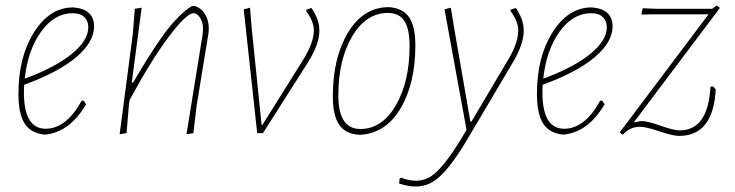

<svg xmlns="http://www.w3.org/2000/svg" viewBox="-20 -484 2672 698"><path d="M293 -105Q235 -6 148 5H139Q90 -1 68.5 -36.5Q47 -72 47 -143Q47 -276 103 -365.5Q159 -455 242 -457H247Q322 -451 322 -388Q322 -331 257 -276Q192 -221 68 -176Q67 -167 67 -148Q67 -16 146 -16Q221 -16 277 -118H284ZM244 -436Q178 -436 129.5 -369Q81 -302 70 -198Q181 -239 241 -288Q301 -337 301 -385Q301 -408 286.5 -422Q272 -436 244 -436Z M415 4 463 -362 470 -452 495 -456 459 -184H464Q529 -296 578.5 -363Q628 -430 677 -462H688Q712 -455 726 -431.5Q740 -408 739 -377L738 -364L695 -101L683 0L658 4L717 -361L718 -376Q719 -401 708 -418.5Q697 -436 684 -436Q658 -436 594 -351Q530 -266 451 -120L449 -106L440 0Z M1112 -455Q1141 -414 1141 -373Q1141 -323 1100 -258L936 0H915L866 -450L889 -456L895 -382L931 -30H934L1083 -268Q1121 -330 1121 -374Q1121 -406 1093 -444L1094 -449Z M1390 -458H1395Q1445 -454 1467.5 -421Q1490 -388 1490 -320Q1490 -181 1436.5 -90.5Q1383 0 1291 6H1286Q1236 3 1213 -30.5Q1190 -64 1190 -134Q1190 -273 1244.5 -364.5Q1299 -456 1390 -458ZM1390 -437Q1311 -437 1260.5 -352Q1210 -267 1210 -137Q1210 -15 1290 -15Q1369 -15 1419 -101Q1469 -187 1469 -317Q1469 -379 1450 -408Q1431 -437 1390 -437Z M1619 -456 1631 -382 1690 -42H1694L1828 -268Q1864 -328 1864 -374Q1864 -406 1836 -444L1837 -449L1855 -455Q1884 -414 1884 -373Q1884 -324 1845 -258L1681 19Q1610 140 1557.5 174.5Q1505 209 1431 183L1433 164L1438 162Q1503 187 1549 155.5Q1595 124 1663 10L1676 -12L1596 -450Z M2178 -105Q2120 -6 2033 5H2024Q1975 -1 1953.5 -36.5Q1932 -72 1932 -143Q1932 -276 1988 -365.5Q2044 -455 2127 -457H2132Q2207 -451 2207 -388Q2207 -331 2142 -276Q2077 -221 1953 -176Q1952 -167 1952 -148Q1952 -16 2031 -16Q2106 -16 2162 -118H2169ZM2129 -436Q2063 -436 2014.5 -369Q1966 -302 1955 -198Q2066 -239 2126 -288Q2186 -337 2186 -385Q2186 -408 2171.5 -422Q2157 -436 2129 -436Z M2586 -464 2597 -455 2284 -39 2311 -44Q2334 -44 2381.5 -27Q2429 -10 2451 -10Q2554 -10 2563 -169L2572 -170L2582 -159Q2573 10 2449 10Q2426 10 2377.5 -6.5Q2329 -23 2306 -23Q2270 -23 2245 5H2242L2233 -3L2556 -432H2356L2314 -431L2312 -435L2316 -452L2318 -454L2364 -452H2569Z"/></svg>

Font: Alegreya Sans SC Thin
Style: Italic
Weight: 100
Italic angle: -7°
Designer: Juan Pablo del Peral
Foundry: Huerta Tipografica
Version: Version 2.007